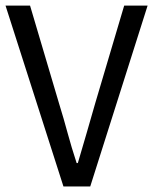

<svg xmlns="http://www.w3.org/2000/svg" viewBox="-20 -676 555 696"><path d="M0 -655.8H88.9L193.8 -301.8Q211.9 -243.2 225.3 -193.1Q238.8 -143.1 257.8 -85H262.2Q279.8 -143.1 293.9 -193.1Q308.1 -243.2 325.2 -301.8L430.2 -655.8H515.1L307.1 0H210Z"/></svg>

Font: Pyidaungsu Numbers
Style: Regular
Weight: 400
Designer: Sun Tun
Foundry: MCF
Version: Version 2.053; ttfautohint (v1.8.2)